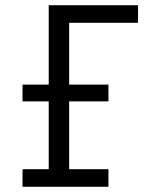

<svg xmlns="http://www.w3.org/2000/svg" viewBox="-20 -713 600 733"><path d="M66 0V-67H166V-326H66V-390H166V-693H507V-626H244V-390H394V-326H244V-67H394V0Z"/></svg>

Font: Ubuntu Sans Mono
Style: Regular
Weight: 400
Monospace: yes
Designer: Dalton Maag Ltd
Foundry: Dalton Maag Ltd
Version: Version 1.006